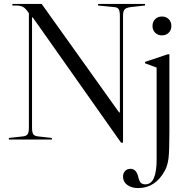

<svg xmlns="http://www.w3.org/2000/svg" viewBox="-20 -710 954 977"><path d="M60 -682H43V-690H192L586 -138H590V-629Q590 -653 584 -663Q578 -673 560 -674L479 -682V-690H718V-682L646 -674Q622 -671 614 -662Q606 -653 606 -629V16H596L147 -621H143V-61Q143 -37 149 -27.5Q155 -18 173 -16L244 -8V0H25V-8L97 -16Q115 -18 121 -27.5Q127 -37 127 -61V-643Q111 -667 97.5 -674.5Q84 -682 60 -682ZM769.5 -543.5Q756 -557 756 -578Q756 -599 769.5 -612.5Q783 -626 804 -626Q825 -626 838.5 -612.5Q852 -599 852 -578Q852 -557 838.5 -543.5Q825 -530 804 -530Q783 -530 769.5 -543.5ZM777 102V-366L718 -388V-395L834 -434H842V-40Q842 58 837.5 95Q833 132 819 158Q771 247 683 247Q649 247 627.5 231Q606 215 606 189Q606 171 616.5 160Q627 149 644 149Q673 149 683 188Q688 211 696 219.5Q704 228 720 228Q777 228 777 102Z"/></svg>

Font: Libre Caslon Display
Style: Regular
Weight: 400
Designer: Pablo Impallari, Rodrigo Fuenzalida
Foundry: Pablo Impallari, Rodrigo Fuenzalida
Version: Version 1.002